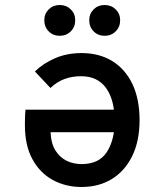

<svg xmlns="http://www.w3.org/2000/svg" viewBox="-20 -735 656 767"><path d="M306 12Q242 12 190.5 -16.2Q139 -44.5 109.2 -99.5Q79.5 -154.5 79.5 -234.5Q79.5 -246.5 79.8 -262Q80 -277.5 82 -297H451V-207H182Q184 -161 202 -133Q220 -105 247.2 -92.2Q274.5 -79.5 306 -79.5Q376 -79.5 407 -128Q438 -176.5 438 -251Q438 -335.5 404 -383Q370 -430.5 304 -430.5Q267.5 -430.5 237.2 -419.2Q207 -408 181.5 -383.5L119.5 -449.5Q152 -481.5 199.5 -502.2Q247 -523 306 -523Q376.5 -523 428.8 -490.8Q481 -458.5 509.2 -398.8Q537.5 -339 537.5 -255Q537.5 -171.5 508.2 -111.8Q479 -52 427 -20Q375 12 306 12ZM218.5 -592Q192 -592 174.5 -609.8Q157 -627.5 157 -654Q157 -680 174.5 -697.5Q192 -715 218.5 -715Q245 -715 262.8 -697.5Q280.5 -680 280.5 -654Q280.5 -627.5 262.8 -609.8Q245 -592 218.5 -592ZM398 -592Q371.5 -592 354 -609.8Q336.5 -627.5 336.5 -654Q336.5 -680 354 -697.5Q371.5 -715 398 -715Q424.5 -715 442.2 -697.5Q460 -680 460 -654Q460 -627.5 442.2 -609.8Q424.5 -592 398 -592Z"/></svg>

Font: Overpass Mono SemiBold
Style: Regular
Weight: 600
Monospace: yes
Designer: Delve Withrington, Dave Bailey
Foundry: Delve Fonts LLC
Version: Version 4.000